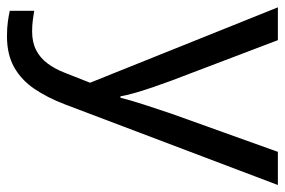

<svg xmlns="http://www.w3.org/2000/svg" viewBox="-153 -423 816 550"><g transform="rotate(90 255.0 -148.0)"><path d="M1 -536H95L211 -231Q221 -204 229.5 -179Q238 -154 245 -130.5Q252 -107 256 -85H260Q266 -110 279 -150.5Q292 -191 306 -232L415 -536H510L279 74Q260 124 234.5 161.5Q209 199 172.5 219.5Q136 240 84 240Q60 240 42 237.5Q24 235 11 232V162Q22 164 37.5 166Q53 168 70 168Q101 168 123.5 156.5Q146 145 162 123.5Q178 102 189 73L217 2Z"/></g></svg>

Font: Noto Sans Lao Looped
Style: Regular
Weight: 400
Designer: Mark Frömberg, Ben Mitchell
Foundry: The Fontpad Ltd
Version: Version 1.001